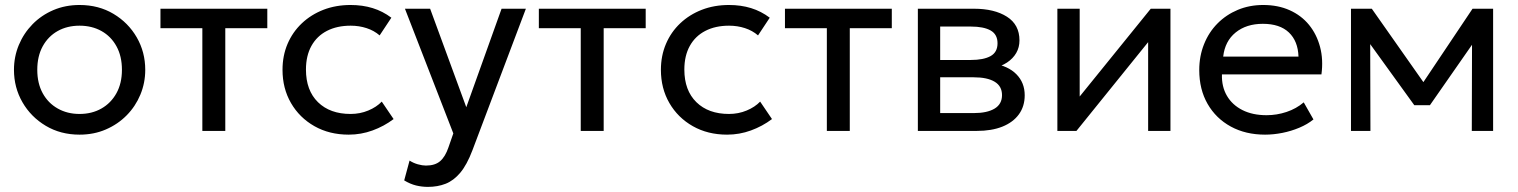

<svg xmlns="http://www.w3.org/2000/svg" viewBox="-20 -525 6088 770"><path d="M299 15Q223 15 163.5 -20.5Q104 -56 70 -115Q36 -174 36 -245Q36 -297.5 55.5 -344.5Q75 -391.5 110.5 -427.8Q146 -464 194 -484.5Q242 -505 299 -505Q375.5 -505 435 -469.5Q494.5 -434 528.5 -375Q562.5 -316 562.5 -245Q562.5 -192.5 543 -145.5Q523.5 -98.5 488 -62.5Q452.5 -26.5 404.5 -5.8Q356.5 15 299 15ZM299 -68Q348.5 -68 386.8 -89.8Q425 -111.5 447 -151.2Q469 -191 469 -245Q469 -299.5 447.2 -339.2Q425.5 -379 387 -400.5Q348.5 -422 299 -422Q249.5 -422 211.2 -400.5Q173 -379 151.2 -339.2Q129.5 -299.5 129.5 -245Q129.5 -191 151.2 -151.2Q173 -111.5 211.5 -89.8Q250 -68 299 -68Z M791.5 0V-412H623.5V-490H1052V-412H883.5V0Z M1378.5 15Q1301 15 1241 -19Q1181 -53 1147 -111.8Q1113 -170.5 1113 -245Q1113 -301.5 1133.2 -349Q1153.5 -396.5 1190.5 -431.5Q1227.5 -466.5 1277.2 -485.8Q1327 -505 1386 -505Q1434 -505 1474.5 -492.5Q1515 -480 1549.5 -454L1502.5 -383Q1480 -402.5 1450 -412.2Q1420 -422 1386.5 -422Q1331.5 -422 1291.2 -401.2Q1251 -380.5 1229 -341Q1207 -301.5 1207 -246Q1207 -162.5 1255.2 -115.2Q1303.5 -68 1386 -68Q1424 -68 1457 -81.8Q1490 -95.5 1511 -117.5L1558.5 -47.5Q1520 -18.5 1474 -1.8Q1428 15 1378.5 15Z M1696 224.5Q1672 224.5 1648.5 218.8Q1625 213 1601 198.5L1622.5 119Q1638 129 1656 134Q1674 139 1688 139Q1725 139 1745.5 121Q1766 103 1778.5 66L1798 10L1604 -490H1705L1850 -95L1991.5 -490H2089L1874.5 78Q1852.5 136 1825.8 167.8Q1799 199.5 1767 212Q1735 224.5 1696 224.5Z M2309 0V-412H2141V-490H2569.5V-412H2401V0Z M2896 15Q2818.5 15 2758.5 -19Q2698.5 -53 2664.5 -111.8Q2630.5 -170.5 2630.5 -245Q2630.5 -301.5 2650.8 -349Q2671 -396.5 2708 -431.5Q2745 -466.5 2794.8 -485.8Q2844.5 -505 2903.5 -505Q2951.5 -505 2992 -492.5Q3032.5 -480 3067 -454L3020 -383Q2997.5 -402.5 2967.5 -412.2Q2937.5 -422 2904 -422Q2849 -422 2808.8 -401.2Q2768.5 -380.5 2746.5 -341Q2724.5 -301.5 2724.5 -246Q2724.5 -162.5 2772.8 -115.2Q2821 -68 2903.5 -68Q2941.5 -68 2974.5 -81.8Q3007.5 -95.5 3028.5 -117.5L3076 -47.5Q3037.5 -18.5 2991.5 -1.8Q2945.5 15 2896 15Z M3296 0V-412H3128V-490H3556.5V-412H3388V0Z M3661 0V-490H3886Q3968 -490 4018.2 -458Q4068.5 -426 4068.5 -363Q4068.5 -335 4055.5 -312.5Q4042.5 -290 4018.5 -274.2Q3994.5 -258.5 3962 -251L3960.5 -271Q4023 -261 4056.2 -227.2Q4089.5 -193.5 4089.5 -143Q4089.5 -98.5 4066.2 -66.5Q4043 -34.5 4000 -17.2Q3957 0 3897.5 0ZM3750.5 -71.5H3885Q3939 -71.5 3968.8 -89.5Q3998.5 -107.5 3998.5 -143.5Q3998.5 -179.5 3969 -197.2Q3939.5 -215 3885 -215H3736.5V-284.5H3873.5Q3924.5 -284.5 3952.5 -300Q3980.5 -315.5 3980.5 -351.5Q3980.5 -387 3952.8 -402.8Q3925 -418.5 3873.5 -418.5H3750.5Z M4220.5 0V-490H4310V-138L4595 -490H4674V0H4584.5V-356L4297 0Z M5053.5 15Q4975.5 15 4916 -17.5Q4856.5 -50 4823 -108.2Q4789.5 -166.5 4789.5 -244Q4789.5 -300 4808.8 -348Q4828 -396 4862.8 -431Q4897.5 -466 4944.2 -485.5Q4991 -505 5046 -505Q5105.5 -505 5152.2 -484Q5199 -463 5229.8 -425.2Q5260.5 -387.5 5274 -336.8Q5287.5 -286 5279.5 -226.5H4880.5Q4879 -177.5 4900.5 -140.8Q4922 -104 4962.8 -83.5Q5003.5 -63 5059.5 -63Q5100.5 -63 5139.5 -76Q5178.5 -89 5208.5 -114.5L5247.5 -46Q5223.5 -26.5 5190.8 -12.8Q5158 1 5122.5 8Q5087 15 5053.5 15ZM4885.5 -298H5187.5Q5185.5 -360 5149 -394.8Q5112.5 -429.5 5044.5 -429.5Q4978.5 -429.5 4935.5 -394.8Q4892.5 -360 4885.5 -298Z M5398 0V-490H5478.5H5481.5L5708.5 -167L5668.5 -166L5885.5 -490H5968V0H5882.5L5883.5 -377.5L5900.5 -370L5714.5 -103H5652L5458.5 -371L5475 -378.5L5476 0Z"/></svg>

Font: Geologica Roman Light
Style: Regular
Weight: 300
Designer: Sindre Bremnes, Frode Helland
Foundry: Monokrom Skriftforlag AS
Version: Version 1.010;gftools[0.9.28]